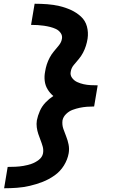

<svg xmlns="http://www.w3.org/2000/svg" viewBox="-20 -853 616 1026"><path d="M2 153Q36 153 70.5 150.5Q105 148 139.5 140Q174 132 207.5 119Q241 106 271.5 84.5Q302 63 321.5 31.5Q341 0 347 -34Q351 -58 346.5 -80.5Q342 -103 334 -123Q326 -143 318.5 -164.5Q311 -186 314 -210Q318 -229 333.5 -244Q349 -259 368 -266Q387 -273 406 -277Q425 -281 444.5 -282.5Q464 -284 483 -284L502 -397Q483 -397 464 -398Q445 -399 427 -403Q409 -407 392.5 -414.5Q376 -422 365 -437Q354 -452 358 -470Q361 -490 374.5 -506Q388 -522 401 -537.5Q414 -553 423.5 -571Q433 -589 439 -608Q445 -627 448 -646Q453 -680 444.5 -711.5Q436 -743 412.5 -764.5Q389 -786 359.5 -799.5Q330 -813 298 -820.5Q266 -828 232.5 -830.5Q199 -833 165 -833L146 -720Q164 -720 181 -719Q198 -718 215 -715.5Q232 -713 248 -709Q264 -705 279 -698Q294 -691 304 -677Q314 -663 311 -646Q308 -627 294.5 -610.5Q281 -594 268 -578.5Q255 -563 245.5 -545Q236 -527 230 -508.5Q224 -490 221 -470Q216 -445 219 -420.5Q222 -396 234.5 -375.5Q247 -355 265 -340Q242 -325 223 -305Q204 -285 193 -260Q182 -235 177 -210Q174 -191 176.5 -172.5Q179 -154 184.5 -137.5Q190 -121 196.5 -104.5Q203 -88 208 -70.5Q213 -53 210 -34Q206 -13 187 1.5Q168 16 147 23Q126 30 105 33.5Q84 37 63 38Q42 39 21 39Z"/></svg>

Font: Iosevka Sparkle Extrabold
Style: Italic
Weight: 800
Italic angle: -9°
Designer: Belleve Invis
Foundry: Belleve Invis
Version: Version 4.5.0; ttfautohint (v1.8.3)